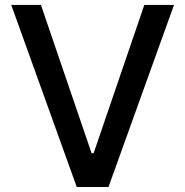

<svg xmlns="http://www.w3.org/2000/svg" viewBox="-20 -747 740 767"><path d="M143.5 -727.3H24.9L286.6 0H413.4L675.1 -727.3H556.5L354 -134.9H345.9Z"/></svg>

Font: Magic Ui Pro Medium
Style: Regular
Weight: 500
Designer: Stefan Endress, Andreas Faust
Version: Version 1.000;FEAKit 1.0